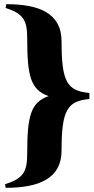

<svg xmlns="http://www.w3.org/2000/svg" viewBox="-20 -799 447 917"><path d="M7 -761C93 -733 110 -702 110 -613C110 -437 126 -370 212 -340C126 -310 110 -243 110 -67C110 22 92 53 4 81L7 98C166 98 274 54 274 -80C274 -272 301 -317 407 -326V-355C300 -365 274 -408 274 -601C274 -737 166 -779 10 -779Z"/></svg>

Font: Purple Purse
Style: Regular
Weight: 400
Designer: Astigmatic (AOETI)
Foundry: Astigmatic (AOETI)
Version: Version 1.000